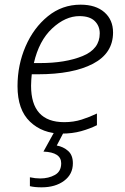

<svg xmlns="http://www.w3.org/2000/svg" viewBox="-20 -562 535 822"><path d="M244 10Q290 10 327.5 -0.5Q365 -11 395 -26V-76Q364 -61 329.5 -50Q295 -39 255 -39Q113 -39 113 -195Q113 -208 114 -221Q115 -234 116 -244H142Q292 -244 378 -289Q464 -334 464 -423Q464 -477 427 -509.5Q390 -542 325 -542Q246 -542 185 -492.5Q124 -443 89.5 -363.5Q55 -284 55 -193Q55 -92 108.5 -41Q162 10 244 10ZM125 -292Q147 -388 203.5 -440.5Q260 -493 320 -493Q364 -493 385.5 -472Q407 -451 407 -419Q407 -352 333.5 -322Q260 -292 152 -292ZM158 240Q217 240 254.5 212Q292 184 292 137Q292 102 271.5 84Q251 66 223 61L255 0H214L166 87Q242 90 242 137Q242 172 215 187Q188 202 152 202Q131 202 108 197V235Q128 240 158 240Z"/></svg>

Font: Noto Sans UI Light
Style: Italic
Weight: 300
Italic angle: -12°
Designer: Monotype Design Team
Foundry: Monotype Imaging Inc.
Version: Version 1.901